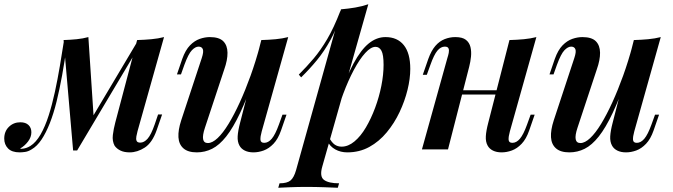

<svg xmlns="http://www.w3.org/2000/svg" viewBox="-81 -705 3174 906"><path d="M568 -86Q565 -74 562.5 -61.5Q560 -49 563.5 -40.5Q567 -32 581 -32Q599 -32 615.5 -50.5Q632 -69 649 -118L665 -165H684L658 -90Q637 -31 602 -8.5Q567 14 531 14Q505 14 487.5 5.5Q470 -3 460 -17Q448 -39 451.5 -68Q455 -97 463 -127L566 -516Q601 -517 633.5 -520Q666 -523 693 -530ZM234 -488Q224 -415 212 -349Q200 -283 186 -226Q172 -169 154 -123.5Q136 -78 115 -46.5Q94 -15 68 0Q52 10 37 12Q22 14 12 14Q-25 14 -43 -4.5Q-61 -23 -61 -51Q-61 -85 -39 -106.5Q-17 -128 15 -128Q40 -128 53.5 -115Q67 -102 67 -81Q67 -58 51.5 -37.5Q36 -17 14 -4Q15 -3 17 -3Q19 -3 22 -3Q42 -4 62 -16Q89 -33 110.5 -70.5Q132 -108 148.5 -159.5Q165 -211 178 -271Q191 -331 201.5 -393.5Q212 -456 221 -514ZM264 5 219 -516Q251 -517 281 -520Q311 -523 336 -530L361 -151L283 5ZM293 -48 568 -510 583 -499 283 5Z M1123 -349Q1085 -242 1052 -172Q1019 -102 986.5 -61Q954 -20 920 -3Q886 14 848 14Q806 14 784.5 -5Q763 -24 761 -57.5Q759 -91 774 -137L871 -431Q881 -461 876 -473Q871 -485 856 -485Q841 -485 824.5 -468Q808 -451 789 -399L773 -354H754L779 -427Q794 -469 815.5 -491Q837 -513 861.5 -521.5Q886 -530 909 -530Q953 -530 972.5 -510.5Q992 -491 992.5 -456.5Q993 -422 977 -377L886 -102Q862 -30 900 -30Q921 -30 946 -53.5Q971 -77 997.5 -120.5Q1024 -164 1050.5 -222Q1077 -280 1101.5 -348Q1126 -416 1146 -491ZM1154 -85Q1147 -60 1148 -45.5Q1149 -31 1166 -31Q1185 -31 1201.5 -50.5Q1218 -70 1235 -117L1252 -164H1271L1245 -89Q1231 -49 1209.5 -26.5Q1188 -4 1163.5 5Q1139 14 1115 14Q1091 14 1074 5.5Q1057 -3 1049 -18Q1039 -36 1040.5 -62Q1042 -88 1052 -126L1152 -516Q1188 -517 1220 -520Q1252 -523 1279 -530Z M1691 -484Q1669 -484 1642.5 -455Q1616 -426 1589 -375.5Q1562 -325 1538.5 -262Q1515 -199 1498 -130L1517 -234Q1552 -340 1587 -405Q1622 -470 1659 -500Q1696 -530 1738 -530Q1794 -530 1824.5 -492Q1855 -454 1855 -380Q1855 -334 1842 -281Q1829 -228 1804.5 -176Q1780 -124 1744 -80.5Q1708 -37 1661.5 -11.5Q1615 14 1558 14Q1526 14 1501 0Q1476 -14 1464 -39L1472 -56Q1484 -33 1498 -23Q1512 -13 1531 -13Q1562 -13 1591.5 -37.5Q1621 -62 1645.5 -103.5Q1670 -145 1689 -196Q1708 -247 1718.5 -300Q1729 -353 1729 -399Q1729 -447 1719 -465.5Q1709 -484 1691 -484ZM1528 -661Q1563 -664 1595.5 -669.5Q1628 -675 1657 -685L1440 80Q1426 128 1448 144Q1470 160 1519 160L1513 181Q1490 180 1449 178.5Q1408 177 1363 177Q1326 177 1288 178.5Q1250 180 1232 181L1238 160Q1274 160 1290 146.5Q1306 133 1316 98ZM1329 -353Q1367 -391 1399.5 -429.5Q1432 -468 1463 -520.5Q1494 -573 1525 -653L1528 -637Q1507 -568 1478 -515.5Q1449 -463 1414.5 -421Q1380 -379 1340 -340Z M2039 -279H2309V-259H2039ZM2033 0H1910L2030 -431Q2034 -443 2036.5 -455.5Q2039 -468 2035.5 -476.5Q2032 -485 2018 -485Q1999 -485 1983 -466Q1967 -447 1950 -399L1933 -352H1914L1940 -427Q1954 -466 1973.5 -488.5Q1993 -511 2017.5 -520.5Q2042 -530 2067 -530Q2101 -530 2117.5 -517Q2134 -504 2139 -483Q2144 -462 2141.5 -437.5Q2139 -413 2133 -390ZM2325 -85Q2318 -60 2319 -45.5Q2320 -31 2337 -31Q2356 -31 2372.5 -50.5Q2389 -70 2406 -117L2423 -164H2442L2416 -89Q2402 -49 2380.5 -26.5Q2359 -4 2334.5 5Q2310 14 2286 14Q2262 14 2245 5.5Q2228 -3 2220 -18Q2210 -36 2211.5 -62Q2213 -88 2223 -126L2323 -516Q2359 -517 2391 -520Q2423 -523 2450 -530Z M2881 -349Q2843 -242 2810 -172Q2777 -102 2744.5 -61Q2712 -20 2678 -3Q2644 14 2606 14Q2564 14 2542.5 -5Q2521 -24 2519 -57.5Q2517 -91 2532 -137L2629 -431Q2639 -461 2634 -473Q2629 -485 2614 -485Q2599 -485 2582.5 -468Q2566 -451 2547 -399L2531 -354H2512L2537 -427Q2552 -469 2573.5 -491Q2595 -513 2619.5 -521.5Q2644 -530 2667 -530Q2711 -530 2730.5 -510.5Q2750 -491 2750.5 -456.5Q2751 -422 2735 -377L2644 -102Q2620 -30 2658 -30Q2679 -30 2704 -53.5Q2729 -77 2755.5 -120.5Q2782 -164 2808.5 -222Q2835 -280 2859.5 -348Q2884 -416 2904 -491ZM2912 -85Q2905 -60 2906 -45.5Q2907 -31 2924 -31Q2943 -31 2959.5 -50.5Q2976 -70 2993 -117L3010 -164H3029L3003 -89Q2989 -49 2967.5 -26.5Q2946 -4 2921.5 5Q2897 14 2873 14Q2849 14 2832 5.5Q2815 -3 2807 -18Q2797 -36 2798.5 -62Q2800 -88 2810 -126L2910 -516Q2946 -517 2978 -520Q3010 -523 3037 -530Z"/></svg>

Font: Playfair Display SemiBold
Style: Italic
Weight: 600
Italic angle: -14°
Designer: Claus Eggers Sørensen
Foundry: Claus Eggers Sørensen
Version: Version 1.203